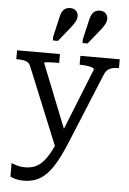

<svg xmlns="http://www.w3.org/2000/svg" viewBox="-66 -862 770 1142"><g transform="rotate(5 319.0 -291.5)"><path d="M352 -44 341 -7 292 23 98 -451Q92 -465 81.5 -472Q71 -479 55.5 -481.5Q40 -484 19 -484H13V-537H269V-484H264Q244 -484 224.5 -483.5Q205 -483 192.5 -481.5Q180 -480 180 -476ZM366 -17Q338 51 311 99Q284 147 255.5 176Q227 205 194 218.5Q161 232 119 232Q92 232 71 226.5Q50 221 39 214V134Q42 135 53.5 139.5Q65 144 82.5 148Q100 152 121 152Q146 152 169.5 145Q193 138 216.5 117Q240 96 264 54.5Q288 13 313 -54L321 -71L478 -463Q478 -470 466 -474.5Q454 -479 435 -481.5Q416 -484 396 -484H391V-537H626V-484H620Q603 -484 587.5 -480.5Q572 -477 559.5 -467Q547 -457 539 -437ZM248 -758Q254 -787 268.5 -801Q283 -815 306 -815Q329 -815 341.5 -802Q354 -789 354 -771Q354 -755 346.5 -740Q339 -725 325 -707L250 -614H220V-637ZM425 -758Q432 -787 446 -801Q460 -815 483 -815Q506 -815 518.5 -802Q531 -789 531 -771Q531 -755 523.5 -740Q516 -725 502 -707L427 -614H397V-637Z"/></g></svg>

Font: Roboto Serif
Style: Regular
Weight: 400
Designer: Greg Gazdowicz
Foundry: Commercial Type
Version: Version 1.008